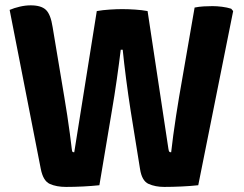

<svg xmlns="http://www.w3.org/2000/svg" viewBox="-20 -712 936 737"><path d="M17 -674Q34.5 -681.5 56 -686.5Q77.5 -691.5 98 -691.5Q138 -691.5 156.2 -674.2Q174.5 -657 182 -608L227 -338.5Q232.5 -307 238 -270Q243.5 -233 248.2 -198.8Q253 -164.5 255.5 -140.5Q256.5 -131 258.2 -129.2Q260 -127.5 265 -127.5L351.5 -669.5Q374 -673.5 400.5 -675.2Q427 -677 449 -677Q472.5 -677 498.8 -675.2Q525 -673.5 546.5 -669.5L626.5 -140.5Q628 -131 630.2 -129.2Q632.5 -127.5 637 -127.5Q640 -155.5 645 -192.5Q650 -229.5 656 -268.5Q662 -307.5 667.5 -340L727 -683Q744 -686.5 762 -687.5Q780 -688.5 795.5 -688.5Q813 -688.5 832.5 -686Q852 -683.5 867.5 -678.5L875 -669.5L741 -1Q715 2 677.8 3.8Q640.5 5.5 610.5 5.5Q576.5 5.5 550.5 -6Q524.5 -17.5 517.5 -63.5L481.5 -287Q472.5 -344.5 464.2 -408Q456 -471.5 451 -521H443.5Q437.5 -471.5 428.5 -408.2Q419.5 -345 409.5 -287L361.5 -1Q334 2 299.2 3.8Q264.5 5.5 233.5 5.5Q197 5.5 171.2 -6Q145.5 -17.5 136.5 -64Z"/></svg>

Font: Signika Negative
Style: Bold
Weight: 700
Designer: Anna Giedry
Foundry: Anna Giedry
Version: Version 2.001